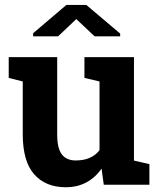

<svg xmlns="http://www.w3.org/2000/svg" viewBox="-20 -765 664 795"><path d="M16.1 0ZM400.4 -66.9Q375 -29.8 337.6 -9.8Q300.3 10.3 252.4 10.3Q168.9 10.3 121.6 -43.2Q74.2 -96.7 74.2 -209.5V-427.7L16.1 -442.4V-528.3H74.2H216.8V-208.5Q216.8 -150.9 236.1 -125.7Q255.4 -100.6 293.5 -100.6Q327.1 -100.6 351.8 -111.6Q376.5 -122.6 392.1 -143.1V-427.7L329.6 -442.4V-528.3H392.1H534.7V-100.1L598.6 -85.4V0H409.7ZM477.5 -626V-614.7H371.6L295.9 -686L220.7 -614.7H117.2V-627.4L254.9 -744.6H337.4Z"/></svg>

Font: Roboto Avanza Slab
Style: Bold
Weight: 700
Designer: Google
Version: Version 1.100263; 2013; ttfautohint (v0.94.20-1c74) -l 8 -r 